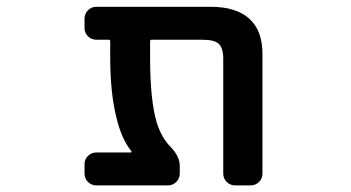

<svg xmlns="http://www.w3.org/2000/svg" viewBox="-20 -568 1040 569"><path d="M676.8 -18.6Q662.1 -18.6 651.9 -28.8Q641.6 -39.1 641.6 -53.7V-393.6Q641.6 -425.8 628.4 -438Q615.2 -450.2 581.1 -450.2H428.7Q424.8 -450.2 424.8 -445.3V-399.4Q424.8 -267.6 445.3 -202.1Q460 -158.2 485.4 -132.8Q512.7 -104.5 512.7 -77.1V-53.7Q512.7 -39.1 502.4 -28.8Q492.2 -18.6 477.5 -18.6H265.6Q251 -18.6 240.7 -28.8Q230.5 -39.1 230.5 -53.7V-82Q230.5 -95.7 240.7 -106Q251 -116.2 265.6 -116.2H367.2Q371.1 -116.2 369.1 -120.1Q339.8 -157.2 325.2 -218.8Q306.6 -292 306.6 -399.4V-445.3Q306.6 -450.2 302.7 -450.2H265.6Q251 -450.2 240.7 -460.4Q230.5 -470.7 230.5 -484.4V-512.7Q230.5 -527.3 240.7 -537.6Q251 -547.9 265.6 -547.9H603.5Q679.7 -547.9 718.8 -512.7Q757.8 -477.5 757.8 -408.2V-53.7Q757.8 -39.1 747.6 -28.8Q737.3 -18.6 722.7 -18.6Z"/></svg>

Font: Rounded-L Mgen+ 1m medium
Style: Regular
Weight: 500
Designer: [Source Han Sans]
Ryoko NISHIZUKA  (kana & ideographs); Paul D. Hunt (Latin, Greek & Cyrillic); Wenlong ZHANG  (bopomofo
Version: Version 1.059.20150602